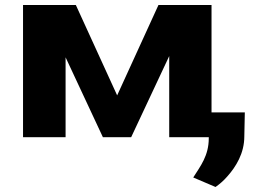

<svg xmlns="http://www.w3.org/2000/svg" viewBox="-20 -548 1053 767"><path d="M448 -167 283 -528H72V0H242V-319L391 0H504L656 -324V0H825V-528H613ZM752 161 841 199C858 187 873 174 887 158C923 118 956 64 956 -3L958 -99H814V4C814 74 781 115 752 161Z"/></svg>

Font: Asimov
Style: XWid
Weight: 500
Designer: Google
Version: Version 2.000980; 2014